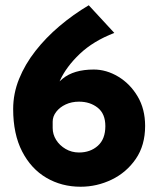

<svg xmlns="http://www.w3.org/2000/svg" viewBox="-20 -701 601 729"><path d="M286 8Q214 8 156 -26Q98 -60 64 -126Q30 -192 30 -287Q30 -346 52.5 -401.5Q75 -457 114.5 -507.5Q154 -558 206 -602Q258 -646 317 -681L414 -576Q334 -545 283 -496.5Q232 -448 208 -396Q184 -344 184 -300L148 -304Q175 -367 217.5 -402Q260 -437 336 -437Q384 -437 429 -410Q474 -383 502.5 -335Q531 -287 531 -223Q531 -149 495.5 -97.5Q460 -46 404 -19Q348 8 286 8ZM280 -122Q323 -122 351.5 -147.5Q380 -173 380 -222Q380 -269 351 -292Q322 -315 280 -315Q252 -315 229.5 -304.5Q207 -294 193.5 -276.5Q180 -259 180 -239V-215Q180 -191 193 -170Q206 -149 229 -135.5Q252 -122 280 -122Z"/></svg>

Font: Reem Kufi Fun
Style: Regular
Weight: 400
Designer: Khaled Hosny
Version: Version 1.005